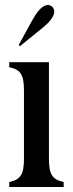

<svg xmlns="http://www.w3.org/2000/svg" viewBox="-20 -749 292 769"><path d="M17 0H235V-20C190 -30 176 -49 176 -114V-500H17V-480C62 -470 76 -451 76 -386V-114C76 -49 62 -30 17 -20ZM55 -569 60 -564 151 -638C207 -683 202 -711 188 -723C174 -735 146 -734 111 -671Z"/></svg>

Font: RL Madena
Style: Regular
Weight: 400
Designer: I Kadek Wantara Putra
Foundry: Roughlines ID
Version: Version 1.000;Glyphs 3.1.2 (3151)